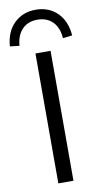

<svg xmlns="http://www.w3.org/2000/svg" viewBox="-143 -980 542 1026"><g transform="rotate(-10 128.0 -467.5)"><path d="M87 0V-705H169V0ZM10 -760 -41 -766Q-35 -845 11.5 -890Q58 -935 128 -935Q199 -935 245 -890Q291 -845 297 -766L246 -760Q242 -818 210.5 -849.5Q179 -881 128 -881Q77 -881 46 -849.5Q15 -818 10 -760Z"/></g></svg>

Font: NunitoSans1
Style: Book
Weight: 400
Designer: Vernon Adams
Foundry: Vernon Adams
Version: Version 3.101;gftools[0.9.27]